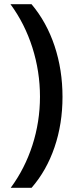

<svg xmlns="http://www.w3.org/2000/svg" viewBox="-20 -734 357 912"><path d="M276.9 -273.9Q276.9 -145.5 239 -34.7Q201.2 76.2 129.9 158.2H30.8Q98.1 66.9 134 -44.4Q169.9 -155.8 169.9 -274.9Q169.9 -394.5 133.8 -508.1Q97.7 -621.6 29.8 -713.9H129.9Q201.7 -628.4 239.3 -515.4Q276.9 -402.3 276.9 -273.9Z"/></svg>

Font: f0_41264          
Style: Regular
Weight: 600
Foundry: Ascender Corporation
Version: Version 1.10